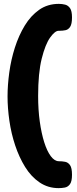

<svg xmlns="http://www.w3.org/2000/svg" viewBox="-20 -797 397 992"><path d="M283 175Q228 175 184.5 145.5Q141 116 110 66Q79 16 58.5 -45.5Q38 -107 28.5 -173Q19 -239 19 -299Q19 -357 28 -423Q37 -489 57 -551.5Q77 -614 108 -665Q139 -716 182.5 -746.5Q226 -777 284 -777Q301 -777 316.5 -773Q332 -769 342 -754.5Q352 -740 352 -707Q352 -673 342.5 -658.5Q333 -644 318.5 -641Q304 -638 288 -638H283Q264 -638 239 -603Q214 -568 195.5 -494Q177 -420 177 -301Q177 -230 185.5 -169Q194 -108 208.5 -62Q223 -16 242.5 10Q262 36 284 36Q301 36 316.5 39Q332 42 342 56.5Q352 71 352 106Q352 140 341.5 154.5Q331 169 315 172Q299 175 283 175Z"/></svg>

Font: Fredoka
Style: Bold
Weight: 700
Designer: Ben Nathan
Foundry: Milena B. Brandão, Ben Nathan
Version: Version 2.001